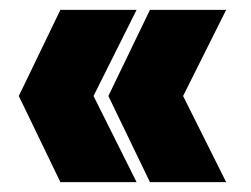

<svg xmlns="http://www.w3.org/2000/svg" viewBox="-20 -475 508 388"><path d="M256 -107 169 -281 256 -455H102L18 -281L102 -107ZM437 -107 350 -281 437 -455H283L199 -281L283 -107Z"/></svg>

Font: Arthouse Owned Black
Style: Regular
Weight: 900
Designer: Jeremy Tribby
Foundry: Tribby Type
Version: Version 1.000;PS 001.000;hotconv 1.0.88;makeotf.lib2.5.64775